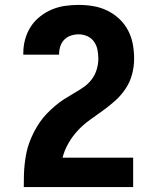

<svg xmlns="http://www.w3.org/2000/svg" viewBox="-20 -763 640 783"><path d="M77 0V-1Q77 -24 77.5 -47Q78 -70 80.5 -93Q83 -116 87.5 -138.5Q92 -161 100 -182.5Q108 -204 118.5 -224.5Q129 -245 142 -264Q155 -283 171 -299.5Q187 -316 204.5 -331Q222 -346 241.5 -358.5Q261 -371 281 -382.5Q301 -394 320 -407Q339 -420 353 -438Q367 -456 374 -478.5Q381 -501 381 -524Q381 -542 377.5 -560Q374 -578 363.5 -593Q353 -608 336 -615.5Q319 -623 301 -623Q285 -623 269.5 -618Q254 -613 242.5 -601.5Q231 -590 226 -574.5Q221 -559 221 -543V-540H75V-547Q75 -575 82.5 -602.5Q90 -630 105 -653.5Q120 -677 142.5 -695Q165 -713 191 -724Q217 -735 245 -739Q273 -743 301 -743Q331 -743 360.5 -738Q390 -733 417 -720Q444 -707 466 -686.5Q488 -666 502 -639.5Q516 -613 521.5 -583.5Q527 -554 527 -524Q527 -491 518.5 -459.5Q510 -428 492 -401Q474 -374 450 -352.5Q426 -331 399.5 -312Q373 -293 346.5 -274Q320 -255 298 -231.5Q276 -208 259.5 -179.5Q243 -151 235 -120H523V0Z"/></svg>

Font: Iosevka Heavy Extended
Style: Regular
Weight: 900
Width: 7
Monospace: yes
Designer: Belleve Invis
Foundry: Belleve Invis
Version: Version 32.5.0; ttfautohint (v1.8.4)